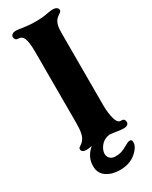

<svg xmlns="http://www.w3.org/2000/svg" viewBox="-221 -725 752 953"><g transform="rotate(-30 155.0 -249.0)"><path d="M40 -10Q40 -15 43.5 -18Q47 -21 55.5 -26.5Q64 -32 70 -40Q81 -53 85.5 -75Q90 -97 90 -130V-538Q90 -596 80 -618Q71 -638 50 -638H48Q40 -638 35 -644Q30 -650 30 -658Q30 -666 37.5 -672Q45 -678 60 -678Q69 -678 93 -674Q99 -673 119.5 -670.5Q140 -668 169 -668Q209 -668 237 -674Q257 -678 270 -678Q284 -678 292 -672.5Q300 -667 300 -658Q300 -653 296.5 -649Q293 -645 285 -640Q277 -635 270 -628Q250 -608 250 -558V-140Q250 -95 260 -60Q265 -44 271.5 -37Q278 -30 290 -30H292Q301 -30 305.5 -24.5Q310 -19 310 -10Q310 -1 302.5 4.5Q295 10 280 10Q273 10 264 9Q255 8 250 7Q218 2 203 1Q170 6 152.5 28.5Q135 51 135 72Q135 89 146.5 99.5Q158 110 176 110Q198 110 213.5 104.5Q229 99 249 87Q266 77 276 77Q288 77 288 92Q288 112 273 130Q233 180 163 180Q118 180 86.5 159Q55 138 55 96Q55 67 68 43.5Q81 20 100 6Q76 10 70 10Q40 10 40 -10Z"/></g></svg>

Font: Raigarh
Style: Bold
Weight: 700
Designer: jaikishan Patel
Foundry: MagicType
Version: Version 1.000